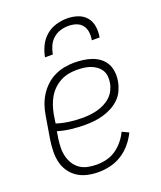

<svg xmlns="http://www.w3.org/2000/svg" viewBox="-138 -829 777 925"><g transform="rotate(-20 250.0 -366.0)"><path d="M207 8Q179 8 151.5 2Q124 -4 101.5 -18.5Q79 -33 63.5 -55Q48 -77 41.5 -103.5Q35 -130 35.5 -158.5Q36 -187 40 -215L60 -335Q64 -361 72.5 -386Q81 -411 95 -433.5Q109 -456 129 -475Q149 -494 173.5 -506Q198 -518 224 -523Q250 -528 275 -528Q298 -528 321 -525Q344 -522 365.5 -514.5Q387 -507 404.5 -493.5Q422 -480 432.5 -461Q443 -442 445.5 -418.5Q448 -395 444 -372Q440 -349 430 -326.5Q420 -304 402 -286.5Q384 -269 362 -257.5Q340 -246 317 -239.5Q294 -233 270.5 -230.5Q247 -228 225 -228Q189 -228 154 -232Q119 -236 85 -246L79 -209Q76 -187 75.5 -164Q75 -141 80.5 -119.5Q86 -98 97.5 -80Q109 -62 126.5 -50Q144 -38 166 -33.5Q188 -29 211 -29Q236 -29 261.5 -35Q287 -41 309 -56Q331 -71 348.5 -92Q366 -113 377 -137L411 -121Q397 -92 376 -67Q355 -42 327.5 -24.5Q300 -7 269 0.5Q238 8 207 8ZM225 -264Q243 -264 262 -266Q281 -268 300 -273Q319 -278 337 -287Q355 -296 369.5 -309.5Q384 -323 393 -341Q402 -359 405 -377Q408 -395 406 -412.5Q404 -430 395 -443.5Q386 -457 372.5 -466.5Q359 -476 343 -481.5Q327 -487 310 -489Q293 -491 275 -491Q254 -491 233 -487Q212 -483 192 -472.5Q172 -462 155.5 -446Q139 -430 128 -411Q117 -392 110 -371Q103 -350 99 -329L92 -283Q123 -273 156.5 -268.5Q190 -264 225 -264ZM153 -600Q158 -628 171 -655.5Q184 -683 207 -703Q230 -723 259 -731.5Q288 -740 316 -740Q344 -740 370 -731.5Q396 -723 413 -703Q430 -683 434 -655.5Q438 -628 433 -600H393Q397 -621 394.5 -641Q392 -661 380.5 -676Q369 -691 350 -697.5Q331 -704 310 -704Q289 -704 268 -697.5Q247 -691 230.5 -676Q214 -661 205.5 -641Q197 -621 193 -600Z"/></g></svg>

Font: Iosevka Term Curly Extralight
Style: Italic
Weight: 200
Italic angle: -9°
Designer: Belleve Invis
Foundry: Belleve Invis
Version: Version 32.3.0